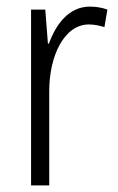

<svg xmlns="http://www.w3.org/2000/svg" viewBox="-20 -561 356 581"><path d="M252 -541C188 -541 149 -487 128 -429H125L117 -532H74V0H129V-282C128 -391 174 -487 249 -487C266 -487 283 -483 296 -479L305 -532C289 -538 270 -541 252 -541Z"/></svg>

Font: Noto Sans Arabic Cond Light
Style: Regular
Weight: 300
Width: 3
Designer: Monotype Design Team, Nadine Chahine, Nizar Qandah and Khaled Hosny
Foundry: Monotype Imaging Inc.
Version: Version 2.012